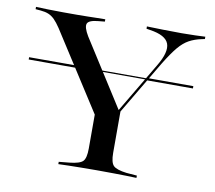

<svg xmlns="http://www.w3.org/2000/svg" viewBox="-68 -649 812 726"><g transform="rotate(10 338.5 -285.5)"><path d="M256.5 -372.6 253.2 -377.4H475L472.6 -372.6ZM21 -370.2V-379H243.5L249.2 -370.2ZM471.8 -370.2 477.4 -379H651.6V-370.2ZM333.9 -160.5 111.3 -507.3Q98.4 -526.6 87.5 -537.5Q76.6 -548.4 64.1 -553.6Q51.6 -558.9 33.1 -560.5L13.7 -562.1V-571Q32.3 -570.2 58.9 -569.4Q85.5 -568.5 119.4 -568.5H122.6H127.4Q150.8 -568.5 172.2 -568.5Q193.5 -568.5 213.3 -569Q233.1 -569.4 249.6 -569.8Q266.1 -570.2 279.8 -570.2V-561.3L255.6 -558.9Q218.5 -555.6 213.3 -541.5Q208.1 -527.4 227.4 -495.2L392.7 -235.5L380.6 -226.6L503.2 -433.1Q537.1 -489.5 525.8 -520.2Q514.5 -550.8 454 -559.7L439.5 -562.1V-571Q466.1 -570.2 500 -569.4Q533.9 -568.5 573.4 -568.5Q604 -568.5 625.4 -569.4Q646.8 -570.2 663.7 -571V-562.1L652.4 -559.7Q625 -554 604.4 -542.7Q583.9 -531.5 564.5 -508.5Q545.2 -485.5 518.5 -441.9L351.6 -160.5ZM343.5 -2.4Q313.7 -2.4 287.5 -2Q261.3 -1.6 239.5 -1.2Q217.7 -0.8 200 0V-8.9L240.3 -12.9Q279.8 -16.9 291.5 -29Q303.2 -41.1 303.2 -78.2V-250.8L360.5 -185.5L396.8 -245.2V-78.2Q396.8 -41.1 408.9 -29Q421 -16.9 459.7 -12.1L500 -8.9V0Q483.1 -0.8 460.9 -1.2Q438.7 -1.6 412.9 -2Q387.1 -2.4 356.5 -2.4H350Z"/></g></svg>

Font: Playfair 144pt SemiExpanded Medium
Style: Regular
Weight: 500
Width: 6
Designer: Claus Eggers Sørensen
Foundry: Claus Eggers Sørensen
Version: Version 2.203